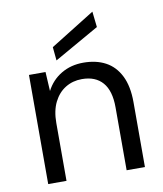

<svg xmlns="http://www.w3.org/2000/svg" viewBox="-82 -800 738 868"><g transform="rotate(-10 286.5 -366.5)"><path d="M69 0V-501H145L150 -413Q174 -460 218.5 -486.5Q263 -513 320 -513Q379 -513 422 -490Q465 -467 489 -419Q513 -371 513 -298V0H429V-289Q429 -365 396 -403Q363 -441 301 -441Q259 -441 225.5 -420.5Q192 -400 172.5 -361Q153 -322 153 -265V0ZM203 -544 197 -606 401 -733 409 -661Z"/></g></svg>

Font: DM Sans 17pt
Style: Regular
Weight: 400
Version: Version 4.004;gftools[0.9.30]